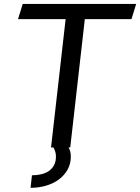

<svg xmlns="http://www.w3.org/2000/svg" viewBox="-20 -735 699 957"><path d="M330.1 0H321.3Q326.2 6.8 329.6 18.3Q333 29.8 333 45.4Q333 81.5 316.9 110.4Q300.8 139.2 273.4 159.4Q246.1 179.7 209.7 190.4Q173.3 201.2 132.3 201.2L139.2 138.7Q164.1 138.7 185.8 133.5Q207.5 128.4 223.6 117.2Q239.7 106 249.3 88.4Q258.8 70.8 258.8 45.4Q258.8 30.8 255.1 19.8Q251.5 8.8 246.1 0H234.4L307.1 -639.6H69.8L93.3 -715.3H658.7L635.3 -639.6H402.8Z"/></svg>

Font: Proza Libre
Style: Italic
Weight: 400
Designer: Jasper de Waard
Foundry: Jasper de Waard
Version: Version 1.000; ttfautohint (v1.4.1.8-43bc)